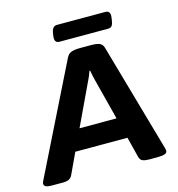

<svg xmlns="http://www.w3.org/2000/svg" viewBox="-138 -968 997 1077"><g transform="rotate(-15 360.0 -429.5)"><path d="M33 2Q4 2 -5.5 -4Q-15 -10 -15 -20Q-15 -28 -9 -38L303 -668Q313 -688 331 -695Q349 -702 383 -702H443Q479 -702 495.5 -695Q512 -688 518 -667L697 -38Q700 -28 700 -20Q700 2 645 2H595Q573 2 558.5 -3.5Q544 -9 539 -28L509 -147H206L150 -27Q142 -10 128.5 -4Q115 2 97 2ZM373 -501 263 -268H478L418 -501Q415 -513 411 -530Q407 -547 404 -565H400Q395 -549 388 -533Q381 -517 373 -501ZM280 -766Q249 -766 255 -806L257 -821Q263 -861 290 -861H572Q603 -861 597 -821L595 -806Q592 -785 585 -775.5Q578 -766 562 -766Z"/></g></svg>

Font: Asap Expanded Expanded Regular
Style: Bold Italic
Weight: 700
Width: 7
Italic angle: -6°
Designer: Pablo Cosgaya
Foundry: Omnibus-Type
Version: Version 3.001; ttfautohint (v1.8.4.7-5d5b)